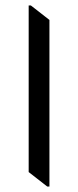

<svg xmlns="http://www.w3.org/2000/svg" viewBox="-20 -640 286 703"><path d="M161 43H153L85 -10V-620H93L161 -567Z"/></svg>

Font: Tiro Bangla
Style: Regular
Weight: 400
Designer: Bangla: John Hudson & Fiona Ross. Latin: John Hudson.
Foundry: Tiro Typeworks Ltd.
Version: Version 1.60